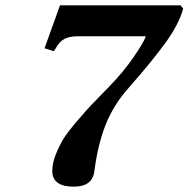

<svg xmlns="http://www.w3.org/2000/svg" viewBox="-20 -688 707 720"><path d="M147 -507 205 -668H657L667 -656Q651 -597 600.5 -527.5Q550 -458 462 -358Q406 -295 376.5 -221Q347 -147 334 -47Q327 12 257 12Q176 12 176 -47Q176 -76 189.5 -109.5Q203 -143 218 -167.5Q233 -192 269 -234Q305 -276 323.5 -295.5Q342 -315 390 -364Q442 -417 480.5 -473Q519 -529 527 -552H275Q241 -552 223.5 -543Q206 -534 194 -515L182 -496Z"/></svg>

Font: Heuristica
Style: Bold Italic
Weight: 700
Italic angle: -13°
Version: Version 1.0.2